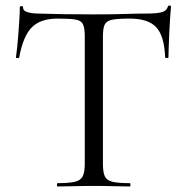

<svg xmlns="http://www.w3.org/2000/svg" viewBox="-20 -674 674 694"><path d="M188.4 -606.8Q125.8 -606.8 94.5 -574.7Q63.2 -542.6 49.4 -466.2Q49.2 -464 43.4 -464.1Q37.6 -464.2 37.6 -466.4Q39.6 -478.8 42 -502.3Q44.4 -525.8 46.5 -553Q48.6 -580.2 50.1 -605.4Q51.6 -630.6 51.6 -647Q51.6 -652 57.5 -652Q63.4 -652 63.4 -647Q63.4 -637 73.1 -632.5Q82.8 -628 95.5 -626.5Q108.2 -625 117.2 -625Q203.2 -622 318.2 -622Q389 -622 430.6 -623.5Q472.2 -625 511.2 -625Q544.8 -625 563.3 -629.5Q581.8 -634 586.8 -650Q587.8 -654 592.9 -654Q598 -654 598 -650Q596.8 -634.8 594.9 -609.1Q593 -583.4 591.9 -555.1Q590.8 -526.8 589.8 -502.7Q588.8 -478.6 588.8 -466.4Q588.8 -464.2 583 -464.2Q577.2 -464.2 577 -466.4Q574 -543.8 544.9 -575.3Q515.8 -606.8 448.8 -606.8Q407.2 -606.8 386.3 -602.9Q365.4 -599 358.7 -585.6Q352 -572.2 352 -542V-81Q352 -52 358.8 -37Q365.6 -22 386.3 -17Q407 -12 449.4 -12Q451.6 -12 451.6 -6Q451.6 0 449.4 0Q423 0 390 -1Q357 -2 318.2 -2Q281.4 -2 248.4 -1Q215.4 0 188 0Q185.8 0 185.8 -6Q185.8 -12 188 -12Q229.4 -12 250.6 -17Q271.8 -22 279.1 -37Q286.4 -52 286.4 -81V-544Q286.4 -574 279.3 -587.3Q272.2 -600.6 251 -603.7Q229.8 -606.8 188.4 -606.8Z"/></svg>

Font: Cormorant Light
Style: Regular
Weight: 300
Designer: Christian Thalmann (Catharsis Fonts)
Foundry: Catharsis Fonts
Version: Version 4.000